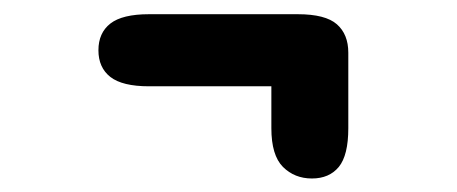

<svg xmlns="http://www.w3.org/2000/svg" viewBox="-20 -362 659 277"><path d="M122 -289.5Q122 -314.5 139.2 -328Q156.5 -341.5 195 -341.5H409.5Q449.5 -341.5 466 -327Q482.5 -312.5 482.5 -286Q482.5 -262.5 465.5 -250Q448.5 -237.5 409.5 -237.5H195Q156.5 -237.5 139.2 -251Q122 -264.5 122 -289.5ZM430 -334.5Q455 -334.5 468.8 -318.2Q482.5 -302 482.5 -286V-177Q482.5 -138 468.8 -121.2Q455 -104.5 430 -104.5Q405 -104.5 388.2 -121.2Q371.5 -138 371.5 -177V-263Q371.5 -299.5 388.2 -317Q405 -334.5 430 -334.5Z"/></svg>

Font: Sono ExtraLight Monospace SemiBold
Style: Regular
Weight: 600
Version: Version 2.112